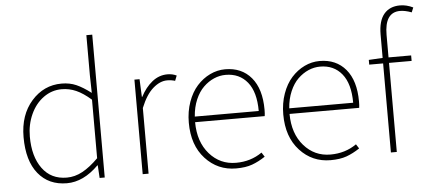

<svg xmlns="http://www.w3.org/2000/svg" viewBox="-50 -844 2166 967"><g transform="rotate(-5 1033.0 -361.0)"><path d="M252 12.2Q160.2 12.2 107.2 -53Q54.2 -118.2 54.2 -237.8Q54.2 -350.1 116.2 -420.2Q178.2 -490.2 268.1 -490.2Q309.1 -490.2 342 -475.8Q375 -461.4 416 -430.2L414.1 -520V-722.2H443.8V0H418L414.1 -64H412.1Q335.9 12.2 252 12.2ZM253.9 -16.1Q294.9 -16.1 333.5 -37.1Q372.1 -58.1 414.1 -100.1V-396Q374 -431.2 339.1 -446.5Q304.2 -461.9 266.1 -461.9Q215.8 -461.9 174.3 -431.9Q132.8 -401.9 109.4 -350.3Q85.9 -298.8 85.9 -237.8Q85.9 -137.2 130.1 -76.7Q174.3 -16.1 253.9 -16.1Z M635.7 0V-478H661.6L665.5 -388.2H667.5Q691.4 -434.6 726.1 -462.4Q760.7 -490.2 803.7 -490.2Q828.6 -490.2 849.6 -480L839.4 -454.1Q820.8 -460 799.3 -460Q763.2 -460 727.8 -429.2Q692.4 -398.4 665.5 -332V0Z M1095.2 -461.9Q1064.9 -461.9 1036.1 -449.5Q1007.3 -437 982.9 -413.3Q958.5 -389.6 942.1 -351.6Q925.8 -313.5 922.4 -266.1H1245.6Q1245.6 -362.3 1205.1 -412.1Q1164.6 -461.9 1095.2 -461.9ZM1107.4 12.2Q1014.6 12.2 952.1 -55.9Q889.6 -124 889.6 -237.8Q889.6 -294.4 906.7 -342.5Q923.8 -390.6 952.6 -422.6Q981.4 -454.6 1018.3 -472.4Q1055.2 -490.2 1095.2 -490.2Q1178.7 -490.2 1227.1 -432.6Q1275.4 -375 1275.4 -270Q1275.4 -250 1273.4 -237.8H921.4Q921.9 -138.2 975.3 -77.1Q1028.8 -16.1 1109.4 -16.1Q1184.1 -16.1 1241.2 -56.2L1255.4 -34.2Q1221.7 -11.7 1188.7 0.2Q1155.8 12.2 1107.4 12.2Z M1572.8 -461.9Q1542.5 -461.9 1513.7 -449.5Q1484.9 -437 1460.4 -413.3Q1436 -389.6 1419.7 -351.6Q1403.3 -313.5 1399.9 -266.1H1723.1Q1723.1 -362.3 1682.6 -412.1Q1642.1 -461.9 1572.8 -461.9ZM1585 12.2Q1492.2 12.2 1429.7 -55.9Q1367.2 -124 1367.2 -237.8Q1367.2 -294.4 1384.3 -342.5Q1401.4 -390.6 1430.2 -422.6Q1459 -454.6 1495.8 -472.4Q1532.7 -490.2 1572.8 -490.2Q1656.2 -490.2 1704.6 -432.6Q1752.9 -375 1752.9 -270Q1752.9 -250 1751 -237.8H1398.9Q1399.4 -138.2 1452.9 -77.1Q1506.3 -16.1 1586.9 -16.1Q1661.6 -16.1 1718.8 -56.2L1732.9 -34.2Q1699.2 -11.7 1666.3 0.2Q1633.3 12.2 1585 12.2Z M1890.6 0V-450.2H1820.3V-474.1L1890.6 -478V-596.2Q1890.6 -665 1919.4 -699.5Q1948.2 -733.9 2000.5 -733.9Q2033.2 -733.9 2066.4 -717.8L2056.6 -693.8Q2023.9 -706.1 1998.5 -706.1Q1920.4 -706.1 1920.4 -591.8V-478H2034.7V-450.2H1920.4V0Z"/></g></svg>

Font: Source Sans 3 ExtraLight
Style: Regular
Weight: 200
Designer: Paul D. Hunt
Foundry: Adobe
Version: Version 3.052;hotconv 1.1.0;makeotfexe 2.6.0